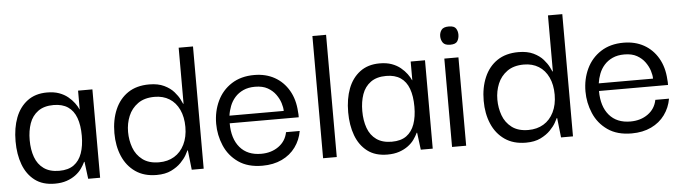

<svg xmlns="http://www.w3.org/2000/svg" viewBox="-41 -717 3148 881"><g transform="rotate(-5 1533.0 -276.5)"><path d="M181 9Q125 9 89 -18.5Q53 -46 35.5 -93Q18 -140 18 -200Q18 -262 36 -309Q54 -356 90.5 -383.5Q127 -411 181 -411Q213 -411 236.5 -402.5Q260 -394 277 -380Q294 -366 305.5 -350.5Q317 -335 323 -321H324V-407H390V0H335L325 -79H323Q316 -64 305 -48.5Q294 -33 276.5 -20Q259 -7 235.5 1Q212 9 181 9ZM206 -48Q248 -48 273.5 -66.5Q299 -85 311 -119Q323 -153 323 -199Q323 -248 310.5 -282Q298 -316 272 -333.5Q246 -351 206 -351Q162 -351 134.5 -331Q107 -311 95 -277Q83 -243 83 -200Q83 -156 95.5 -121.5Q108 -87 135.5 -67.5Q163 -48 206 -48Z M650 10Q592 10 552.5 -17.5Q513 -45 493 -92Q473 -139 473 -198Q473 -259 493.5 -306.5Q514 -354 553.5 -380.5Q593 -407 651 -407Q692 -407 720 -393.5Q748 -380 764.5 -361Q781 -342 789 -326Q797 -310 799 -305H801V-563H867V0H812L802 -90H800Q798 -85 789 -69Q780 -53 762.5 -35Q745 -17 717.5 -3.5Q690 10 650 10ZM666 -47Q706 -47 736 -65Q766 -83 783 -117.5Q800 -152 800 -198Q800 -244 784 -278Q768 -312 739 -330Q710 -348 671 -348Q624 -348 594 -326.5Q564 -305 550 -271Q536 -237 536 -198Q536 -160 548.5 -125.5Q561 -91 590 -69Q619 -47 666 -47Z M1137 10Q1070 10 1026.5 -20.5Q983 -51 962.5 -99.5Q942 -148 942 -200Q942 -257 964.5 -304.5Q987 -352 1030.5 -380Q1074 -408 1135 -408Q1188 -408 1228.5 -385.5Q1269 -363 1293.5 -321Q1318 -279 1321 -222Q1322 -218 1322 -210.5Q1322 -203 1322 -197H1004Q1004 -126 1038.5 -85.5Q1073 -45 1136 -45Q1183 -45 1216.5 -69Q1250 -93 1258 -134H1321Q1314 -93 1290 -60Q1266 -27 1227 -8.5Q1188 10 1137 10ZM1006 -232H1256Q1256 -248 1249.5 -268.5Q1243 -289 1229 -308.5Q1215 -328 1192 -341Q1169 -354 1134 -354Q1103 -354 1080 -343.5Q1057 -333 1041.5 -315.5Q1026 -298 1017.5 -276Q1009 -254 1006 -232Z M1417 0V-563H1480V0Z M1713 9Q1657 9 1621 -18.5Q1585 -46 1567.5 -93Q1550 -140 1550 -200Q1550 -262 1568 -309Q1586 -356 1622.5 -383.5Q1659 -411 1713 -411Q1745 -411 1768.5 -402.5Q1792 -394 1809 -380Q1826 -366 1837.5 -350.5Q1849 -335 1855 -321H1856V-407H1922V0H1867L1857 -79H1855Q1848 -64 1837 -48.5Q1826 -33 1808.5 -20Q1791 -7 1767.5 1Q1744 9 1713 9ZM1738 -48Q1780 -48 1805.5 -66.5Q1831 -85 1843 -119Q1855 -153 1855 -199Q1855 -248 1842.5 -282Q1830 -316 1804 -333.5Q1778 -351 1738 -351Q1694 -351 1666.5 -331Q1639 -311 1627 -277Q1615 -243 1615 -200Q1615 -156 1627.5 -121.5Q1640 -87 1667.5 -67.5Q1695 -48 1738 -48Z M2011 0V-407H2076V0ZM2044 -468Q2019 -468 2010 -481Q2001 -494 2001 -511Q2001 -527 2010 -539.5Q2019 -552 2044 -552Q2069 -552 2077 -539.5Q2085 -527 2085 -511Q2085 -494 2077 -481Q2069 -468 2044 -468Z M2351 10Q2293 10 2253.5 -17.5Q2214 -45 2194 -92Q2174 -139 2174 -198Q2174 -259 2194.5 -306.5Q2215 -354 2254.5 -380.5Q2294 -407 2352 -407Q2393 -407 2421 -393.5Q2449 -380 2465.5 -361Q2482 -342 2490 -326Q2498 -310 2500 -305H2502V-563H2568V0H2513L2503 -90H2501Q2499 -85 2490 -69Q2481 -53 2463.5 -35Q2446 -17 2418.5 -3.5Q2391 10 2351 10ZM2367 -47Q2407 -47 2437 -65Q2467 -83 2484 -117.5Q2501 -152 2501 -198Q2501 -244 2485 -278Q2469 -312 2440 -330Q2411 -348 2372 -348Q2325 -348 2295 -326.5Q2265 -305 2251 -271Q2237 -237 2237 -198Q2237 -160 2249.5 -125.5Q2262 -91 2291 -69Q2320 -47 2367 -47Z M2838 10Q2771 10 2727.5 -20.5Q2684 -51 2663.5 -99.5Q2643 -148 2643 -200Q2643 -257 2665.5 -304.5Q2688 -352 2731.5 -380Q2775 -408 2836 -408Q2889 -408 2929.5 -385.5Q2970 -363 2994.5 -321Q3019 -279 3022 -222Q3023 -218 3023 -210.5Q3023 -203 3023 -197H2705Q2705 -126 2739.5 -85.5Q2774 -45 2837 -45Q2884 -45 2917.5 -69Q2951 -93 2959 -134H3022Q3015 -93 2991 -60Q2967 -27 2928 -8.5Q2889 10 2838 10ZM2707 -232H2957Q2957 -248 2950.5 -268.5Q2944 -289 2930 -308.5Q2916 -328 2893 -341Q2870 -354 2835 -354Q2804 -354 2781 -343.5Q2758 -333 2742.5 -315.5Q2727 -298 2718.5 -276Q2710 -254 2707 -232Z"/></g></svg>

Font: Darker Grotesque Medium
Style: Regular
Weight: 500
Designer: Gabriel Lam
Foundry: TypeRant
Version: Version 1.000;gftools[0.9.28]